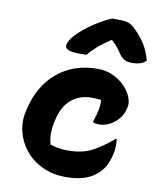

<svg xmlns="http://www.w3.org/2000/svg" viewBox="-90 -882 791 964"><g transform="rotate(10 305.5 -400.0)"><path d="M377 -551Q419 -551 453.5 -535Q488 -519 512 -495Q538 -470 550 -440.5Q562 -411 557 -390L554 -377Q544 -335 507.5 -306Q471 -277 429 -277Q414 -277 399 -282V-288Q425 -361 419 -400Q398 -403 371 -403Q310 -403 267.5 -367Q225 -331 210 -262L208 -253Q201 -223 200.5 -193.5Q200 -164 208 -136Q229 -128 251.5 -124.5Q274 -121 299 -121Q372 -121 422 -147.5Q472 -174 525 -220H531Q533 -201 532.5 -180.5Q532 -160 527 -141Q517 -101 503 -77Q489 -53 466 -34Q442 -13 404.5 -0.5Q367 12 310 12Q244 12 191.5 -13Q139 -38 105 -79.5Q71 -121 58 -172.5Q45 -224 57 -277L59 -286Q87 -411 170.5 -481Q254 -551 377 -551ZM403 -812H439Q468 -812 486.5 -806Q505 -800 527 -777Q557 -747 578 -713.5Q599 -680 611 -633Q596 -620 579 -615Q562 -610 542 -610Q514 -610 499.5 -618.5Q485 -627 472 -646Q463 -660 451.5 -674.5Q440 -689 422 -705H417Q375 -677 349.5 -654Q324 -631 307 -610H271Q195 -610 199 -641Q201 -652 209 -666.5Q217 -681 236 -700Q270 -735 317 -765.5Q364 -796 403 -812Z"/></g></svg>

Font: Recursive Mn Csl St XBd
Style: Italic
Weight: 800
Italic angle: -15°
Monospace: yes
Version: Version 1.079;hotconv 1.0.112;makeotfexe 2.5.65598; ttfautoh